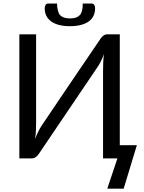

<svg xmlns="http://www.w3.org/2000/svg" viewBox="-20 -915 834 1109"><path d="M509.8 -894.5Q519.5 -894.5 524.4 -886.7Q529.3 -877.9 529.3 -867.2Q529.3 -817.4 491.2 -790Q452.1 -763.7 383.8 -763.7Q315.4 -763.7 277.3 -790Q238.3 -817.4 238.3 -867.2Q238.3 -877.9 243.2 -886.7Q248 -894.5 257.8 -894.5Q275.4 -894.5 309.6 -894.5Q309.6 -870.1 314.5 -854.5Q318.4 -837.9 326.2 -828.1Q335.9 -818.4 349.6 -813.5Q363.3 -808.6 383.8 -808.6Q404.3 -808.6 418.9 -813.5Q432.6 -818.4 441.4 -828.1Q450.2 -837.9 454.1 -854.5Q458 -870.1 458 -894.5Q475.6 -894.5 509.8 -894.5ZM770.5 -76.2Q752 -13.7 694.3 174.8Q670.9 174.8 599.6 174.8Q614.3 130.9 658.2 0Q637.7 0 575.2 0Q575.2 -127 575.2 -508.8Q575.2 -530.3 576.2 -553.7Q577.1 -577.1 580.1 -602.5Q572.3 -580.1 562.5 -560.5Q552.7 -541 543 -527.3Q430.7 -361.3 207 -30.3Q200.2 -18.6 189.5 -9.8Q177.7 0 163.1 0Q139.6 0 91.8 0Q91.8 -67.4 91.8 -268.6Q91.8 -380.9 91.8 -716.8Q116.2 -716.8 188.5 -716.8Q188.5 -588.9 188.5 -207Q188.5 -185.5 187.5 -162.1Q186.5 -138.7 182.6 -112.3Q191.4 -135.7 201.2 -155.3Q210.9 -174.8 220.7 -189.5Q332 -355.5 556.6 -685.5Q563.5 -697.3 574.2 -707Q585.9 -716.8 599.6 -716.8Q624 -716.8 671.9 -716.8Q671.9 -556.6 671.9 -76.2Q696.3 -76.2 770.5 -76.2Z"/></svg>

Font: Lato
Style: Regular
Weight: 400
Designer: Lukasz Dziedzic with Adam Twardoch and Botio Nikoltchev
Version: Version 2.015; 2015-08-06; http://www.latofonts.com/